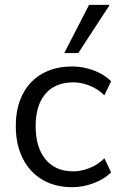

<svg xmlns="http://www.w3.org/2000/svg" viewBox="-20 -773 503 802"><path d="M282 8.9Q209.2 8.9 156.2 -22.8Q103.2 -54.6 74.6 -112.1Q46 -169.5 46 -246.5Q46 -323.4 74.6 -379.1Q103.2 -434.8 156.2 -465.1Q209.2 -495.3 282 -495.3Q327.4 -495.3 371.3 -479Q415.2 -462.6 444.1 -433.5L416.1 -375.1Q386.9 -402.9 352.6 -416Q318.2 -429 286.6 -429Q211 -429 170 -381.4Q128.9 -333.7 128.9 -245.5Q128.9 -157.7 170 -107.5Q211 -57.3 286.6 -57.3Q317.7 -57.3 352.3 -70.4Q386.9 -83.4 416.1 -111.7L444.1 -52.8Q415.2 -24.2 370.5 -7.6Q325.9 8.9 282 8.9ZM248.4 -551.3 352 -752.8H438.4L307 -551.3Z"/></svg>

Font: Nunito Sans 12pt ExtraLight
Style: Regular
Weight: 200
Designer: Vernon Adams
Foundry: Vernon Adams
Version: Version 3.101;gftools[0.9.27]